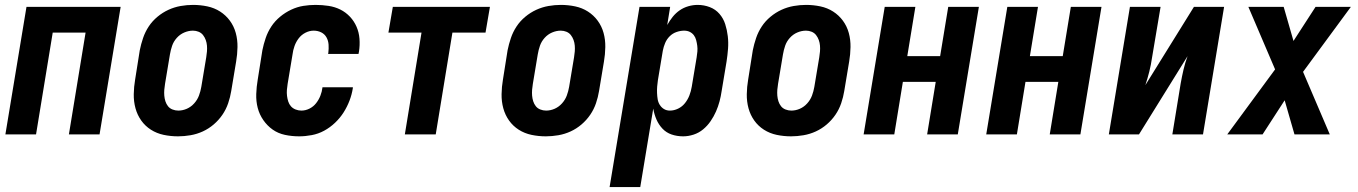

<svg xmlns="http://www.w3.org/2000/svg" viewBox="-20 -548 5540 783"><path d="M2 0 88 -520H472L386 0H261L329 -415H195L127 0Z M706 8Q676 8 647.5 2Q619 -4 595.5 -19Q572 -34 556 -56.5Q540 -79 532.5 -106.5Q525 -134 525.5 -164Q526 -194 531 -223L550 -343Q555 -368 563.5 -393Q572 -418 586.5 -440Q601 -462 622 -479.5Q643 -497 667 -508Q691 -519 716.5 -523.5Q742 -528 767 -528Q797 -528 825.5 -522Q854 -516 877.5 -501Q901 -486 917.5 -463.5Q934 -441 941.5 -413.5Q949 -386 948.5 -356Q948 -326 943 -297L923 -177Q919 -152 910.5 -127Q902 -102 887 -80Q872 -58 851.5 -40.5Q831 -23 807 -12Q783 -1 757 3.5Q731 8 706 8ZM707 -97Q725 -97 742 -104.5Q759 -112 772 -126.5Q785 -141 791.5 -158.5Q798 -176 801 -194L821 -314Q823 -326 824 -338Q825 -350 824 -362Q823 -374 819 -385Q815 -396 808 -405Q801 -414 790 -418.5Q779 -423 767 -423Q749 -423 731.5 -415.5Q714 -408 701 -393.5Q688 -379 682 -361.5Q676 -344 673 -326L653 -206Q651 -194 650 -182Q649 -170 650 -158Q651 -146 654.5 -135Q658 -124 665 -115Q672 -106 683.5 -101.5Q695 -97 707 -97Z M1200 8Q1170 8 1142 2Q1114 -4 1092 -19.5Q1070 -35 1054 -58Q1038 -81 1031 -108Q1024 -135 1025 -164.5Q1026 -194 1031 -223L1050 -343Q1055 -368 1063.5 -393Q1072 -418 1086.5 -440Q1101 -462 1122 -479.5Q1143 -497 1167.5 -508.5Q1192 -520 1217 -524Q1242 -528 1267 -528Q1294 -528 1320 -524Q1346 -520 1368 -509Q1390 -498 1407 -480Q1424 -462 1434 -439Q1444 -416 1446 -390Q1448 -364 1444 -338L1442 -328H1318L1319 -333Q1321 -349 1320 -365.5Q1319 -382 1311.5 -395.5Q1304 -409 1290 -416Q1276 -423 1259 -423Q1242 -423 1225.5 -414.5Q1209 -406 1198 -391.5Q1187 -377 1181 -360Q1175 -343 1173 -326L1153 -206Q1151 -194 1150 -181.5Q1149 -169 1150.5 -157Q1152 -145 1155.5 -134Q1159 -123 1166.5 -114.5Q1174 -106 1185.5 -101.5Q1197 -97 1209 -97Q1226 -97 1242 -105Q1258 -113 1269 -127Q1280 -141 1286.5 -157.5Q1293 -174 1295 -191V-192H1419V-189Q1415 -163 1405.5 -138Q1396 -113 1381.5 -90Q1367 -67 1346.5 -47.5Q1326 -28 1302 -15Q1278 -2 1251.5 3Q1225 8 1200 8Z M1631 0 1699 -415H1564L1582 -520H1978L1960 -415H1825L1757 0Z M2206 8Q2176 8 2147.5 2Q2119 -4 2095.5 -19Q2072 -34 2056 -56.5Q2040 -79 2032.5 -106.5Q2025 -134 2025.5 -164Q2026 -194 2031 -223L2050 -343Q2055 -368 2063.5 -393Q2072 -418 2086.5 -440Q2101 -462 2122 -479.5Q2143 -497 2167 -508Q2191 -519 2216.5 -523.5Q2242 -528 2267 -528Q2297 -528 2325.5 -522Q2354 -516 2377.5 -501Q2401 -486 2417.5 -463.5Q2434 -441 2441.5 -413.5Q2449 -386 2448.5 -356Q2448 -326 2443 -297L2423 -177Q2419 -152 2410.5 -127Q2402 -102 2387 -80Q2372 -58 2351.5 -40.5Q2331 -23 2307 -12Q2283 -1 2257 3.5Q2231 8 2206 8ZM2207 -97Q2225 -97 2242 -104.5Q2259 -112 2272 -126.5Q2285 -141 2291.5 -158.5Q2298 -176 2301 -194L2321 -314Q2323 -326 2324 -338Q2325 -350 2324 -362Q2323 -374 2319 -385Q2315 -396 2308 -405Q2301 -414 2290 -418.5Q2279 -423 2267 -423Q2249 -423 2231.5 -415.5Q2214 -408 2201 -393.5Q2188 -379 2182 -361.5Q2176 -344 2173 -326L2153 -206Q2151 -194 2150 -182Q2149 -170 2150 -158Q2151 -146 2154.5 -135Q2158 -124 2165 -115Q2172 -106 2183.5 -101.5Q2195 -97 2207 -97Z M2466 215 2588 -520H2713L2701 -446Q2711 -464 2723.5 -479.5Q2736 -495 2752 -506Q2768 -517 2787 -522.5Q2806 -528 2825 -528Q2851 -528 2874.5 -519Q2898 -510 2914 -491.5Q2930 -473 2937.5 -449.5Q2945 -426 2948 -400.5Q2951 -375 2949 -349Q2947 -323 2943 -297L2923 -177Q2920 -156 2914.5 -135Q2909 -114 2900 -93.5Q2891 -73 2878 -54Q2865 -35 2847.5 -20.5Q2830 -6 2808.5 1Q2787 8 2766 8Q2741 8 2719 0.5Q2697 -7 2681.5 -23.5Q2666 -40 2657 -61Q2648 -82 2644 -105L2591 215ZM2712 -97Q2729 -97 2745.5 -105Q2762 -113 2773.5 -127.5Q2785 -142 2791.5 -159Q2798 -176 2801 -194L2821 -314Q2823 -326 2824 -338Q2825 -350 2823.5 -361.5Q2822 -373 2819 -384.5Q2816 -396 2809.5 -404.5Q2803 -413 2793 -418Q2783 -423 2770 -423Q2755 -423 2739 -417.5Q2723 -412 2711 -400Q2699 -388 2692.5 -372.5Q2686 -357 2683 -341L2663 -221Q2661 -208 2660 -195Q2659 -182 2659.5 -169Q2660 -156 2662 -143.5Q2664 -131 2670.5 -120.5Q2677 -110 2687.5 -103.5Q2698 -97 2712 -97Z M3206 8Q3176 8 3147.5 2Q3119 -4 3095.5 -19Q3072 -34 3056 -56.5Q3040 -79 3032.5 -106.5Q3025 -134 3025.5 -164Q3026 -194 3031 -223L3050 -343Q3055 -368 3063.5 -393Q3072 -418 3086.5 -440Q3101 -462 3122 -479.5Q3143 -497 3167 -508Q3191 -519 3216.5 -523.5Q3242 -528 3267 -528Q3297 -528 3325.5 -522Q3354 -516 3377.5 -501Q3401 -486 3417.5 -463.5Q3434 -441 3441.5 -413.5Q3449 -386 3448.5 -356Q3448 -326 3443 -297L3423 -177Q3419 -152 3410.5 -127Q3402 -102 3387 -80Q3372 -58 3351.5 -40.5Q3331 -23 3307 -12Q3283 -1 3257 3.5Q3231 8 3206 8ZM3207 -97Q3225 -97 3242 -104.5Q3259 -112 3272 -126.5Q3285 -141 3291.5 -158.5Q3298 -176 3301 -194L3321 -314Q3323 -326 3324 -338Q3325 -350 3324 -362Q3323 -374 3319 -385Q3315 -396 3308 -405Q3301 -414 3290 -418.5Q3279 -423 3267 -423Q3249 -423 3231.5 -415.5Q3214 -408 3201 -393.5Q3188 -379 3182 -361.5Q3176 -344 3173 -326L3153 -206Q3151 -194 3150 -182Q3149 -170 3150 -158Q3151 -146 3154.5 -135Q3158 -124 3165 -115Q3172 -106 3183.5 -101.5Q3195 -97 3207 -97Z M3502 0 3588 -520H3713L3680 -319H3814L3847 -520H3972L3886 0H3761L3796 -214H3662L3627 0Z M4002 0 4088 -520H4213L4180 -319H4314L4347 -520H4472L4386 0H4261L4296 -214H4162L4127 0Z M4502 0 4588 -520H4713L4678 -312Q4674 -284 4667 -256Q4660 -228 4651 -201L4849 -520H4972L4886 0H4761L4795 -208Q4800 -236 4806.5 -264Q4813 -292 4823 -319L4625 0Z M4985 0 5180 -265 5071 -520H5215L5255 -381L5345 -520H5489L5294 -255L5403 0H5259L5219 -139L5129 0Z"/></svg>

Font: Iosevka Extrabold Oblique
Style: Regular
Weight: 800
Italic angle: -9°
Monospace: yes
Designer: Belleve Invis
Foundry: Belleve Invis
Version: Version 32.5.0; ttfautohint (v1.8.4)